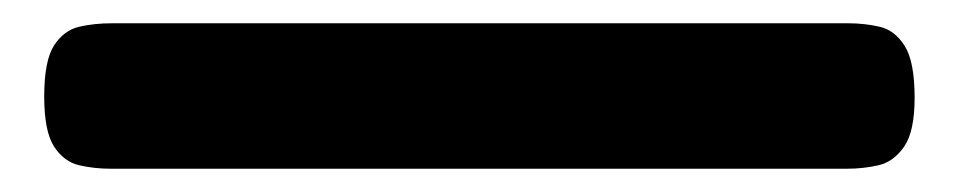

<svg xmlns="http://www.w3.org/2000/svg" viewBox="-20 50 823 165"><path d="M75 195Q61 195 48 192Q35 189 26.5 176Q18 163 18 133Q18 102 26.5 89Q35 76 48 73Q61 70 76 70H709Q723 70 736 73Q749 76 757.5 89.5Q766 103 766 134Q766 163 757 176Q748 189 735 192Q722 195 708 195Z"/></svg>

Font: Fredoka SemiBold
Style: Regular
Weight: 600
Designer: Ben Nathan
Foundry: Milena B. Brandão, Ben Nathan
Version: Version 2.001